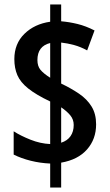

<svg xmlns="http://www.w3.org/2000/svg" viewBox="-20 -830 492 857"><path d="M204 -100Q159 -102 117 -112.5Q75 -123 41 -140V-244Q72 -224 116 -206.5Q160 -189 204 -187V-377Q141 -407 106 -435Q71 -463 57.5 -494.5Q44 -526 44 -566Q44 -635 89 -679Q134 -723 204 -733V-810H253V-735Q289 -732 326 -723Q363 -714 402 -694L369 -605Q340 -621 310.5 -629Q281 -637 253 -640V-457Q297 -436 332.5 -412Q368 -388 388.5 -355Q409 -322 409 -275Q409 -209 368.5 -163Q328 -117 253 -104V7H204ZM204 -638Q147 -624 147 -562Q147 -535 160.5 -518.5Q174 -502 204 -483ZM253 -193Q281 -202 295 -222.5Q309 -243 309 -272Q309 -297 293.5 -315.5Q278 -334 253 -351Z"/></svg>

Font: Noto Sans Tamil UI ExtraCondensed SemiBold
Style: Regular
Weight: 600
Width: 2
Designer: Jelle Bosma - Monotype Design Team
Foundry: Monotype Imaging Inc.
Version: Version 2.004; ttfautohint (v1.8.4.7-5d5b)